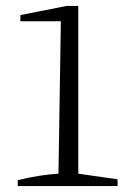

<svg xmlns="http://www.w3.org/2000/svg" viewBox="-20 -630 437 650"><path d="M40 0V-20Q76 -29 110.5 -34.5Q145 -40 178 -42L186 -558H49V-579L206 -610H245V-42L378 -23V0Z"/></svg>

Font: Piazzolla Thin ExtraLight
Style: Regular
Weight: 250
Version: Version 2.005